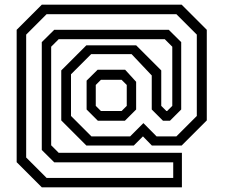

<svg xmlns="http://www.w3.org/2000/svg" viewBox="-20 -764 957 818"><path d="M158 34 51 -73V-637L158 -744H754L861 -637V-251L754 -144H627L589 -183L550 -144H348L241 -251V-464L348 -571H560L667 -464V-313L689 -291H692L714 -313V-565L682 -597H230L198 -565V-145L230 -113H755V34ZM178.5 -6H718V-72.5H211L158 -125V-584.5L211 -637H699L752 -584.5V-297.5L704 -249.5H674.5L626.5 -297.5V-442.5L540.5 -533.5H368.5L282.5 -447.5V-270L369.5 -183H534.5L591 -239.5L647 -183H731.5L818.5 -270V-616.5L731.5 -703.5H178.5L91.5 -616.5V-93ZM397 -249.5 349 -297.5V-420.5L396 -467H513L560 -415.5V-297.5L512 -249.5ZM410 -291H498L520 -313V-402L498 -424H410L388 -402V-313Z"/></svg>

Font: Tourney Thin
Style: Regular
Weight: 400
Version: Version 1.015